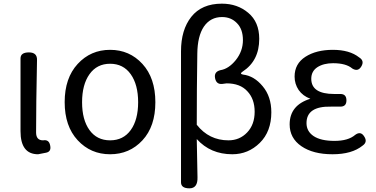

<svg xmlns="http://www.w3.org/2000/svg" viewBox="-20 -829 2051 1048"><path d="M182 -500Q177 -256 177 -106Q177 -63 215 -63Q248 -69 254 -34Q261 0 229 5L188 13Q92 13 92 -113V-510Q92 -543 138 -543Q184 -543 182 -500Z M757.5 -63Q687 13 581 13Q475 13 404 -63.5Q333 -140 333 -271.5Q333 -403 404 -480Q475 -557 581 -557Q687 -557 757.5 -480Q828 -403 828 -271Q828 -139 757.5 -63ZM468.5 -119Q509 -63 581 -63Q653 -63 693.5 -119Q734 -175 734 -271Q734 -367 693.5 -424Q653 -481 581 -481Q509 -481 468.5 -424Q428 -367 428 -271Q428 -175 468.5 -119Z M968 166V-549Q968 -666 1024 -737Q1081 -809 1191 -809Q1276 -809 1335 -759Q1395 -709 1395 -617Q1395 -497 1304 -438Q1286 -426 1306 -422Q1367 -415 1414 -358Q1461 -302 1461 -216Q1461 -111 1398 -49Q1335 13 1248 13Q1129 13 1054 -70Q1054 -62 1058 138Q1060 199 1014 199Q968 199 968 166ZM1227 -63Q1288 -63 1329 -106Q1370 -149 1370 -219Q1370 -289 1330 -331Q1291 -374 1217 -374L1194 -371Q1161 -367 1154 -402Q1147 -437 1183 -446Q1228 -453 1267 -501Q1306 -550 1306 -610Q1306 -670 1273 -703Q1241 -736 1192 -736Q1129 -736 1093 -684Q1058 -632 1057 -536Q1054 -342 1054 -148Q1121 -63 1227 -63Z M1968 -84Q1988 -54 1959 -34Q1901 13 1795 13Q1689 13 1625 -31Q1561 -75 1561 -150Q1561 -255 1674 -290Q1633 -305 1610 -338Q1588 -371 1588 -411Q1588 -481 1647 -519Q1706 -557 1797 -557Q1888 -557 1940 -516Q1971 -497 1952 -466Q1934 -436 1903 -455Q1869 -484 1798 -484Q1746 -484 1712 -462Q1679 -440 1679 -399Q1679 -316 1804 -316H1838Q1871 -316 1871 -281Q1871 -247 1838 -247H1787Q1653 -250 1653 -157Q1653 -112 1692 -86Q1731 -60 1806 -60Q1881 -60 1919 -93Q1949 -115 1968 -84Z"/></svg>

Font: Swei Gothic CJK TC Regular
Style: Regular
Weight: 400
Version: Version 2.129